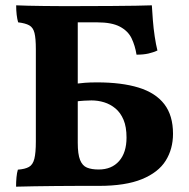

<svg xmlns="http://www.w3.org/2000/svg" viewBox="-20 -699 711 722"><path d="M40.4 3Q40.4 -15.4 42 -32.4Q43.6 -49.4 47.2 -61Q74.2 -63 88.9 -71.3Q103.6 -79.6 109.2 -101.9Q114.8 -124.2 114.8 -167.4V-514.2Q114.8 -554.4 109.7 -575Q104.6 -595.6 90 -603.7Q75.4 -611.8 48.2 -615Q44.6 -627.2 42.7 -643.5Q40.8 -659.8 40.8 -679Q59.2 -678 85.9 -677.5Q112.6 -677 144.4 -676.5Q176.2 -676 209.1 -676Q242 -676 272.4 -676V-162Q272.4 -119.2 281.1 -97.5Q289.8 -75.8 307.1 -68.7Q324.4 -61.6 351 -61.6Q400 -61.6 427.9 -93.4Q455.8 -125.2 455.8 -181.8Q455.8 -222 444.5 -248.7Q433.2 -275.4 414 -291.3Q394.8 -307.2 371.6 -314.3Q348.4 -321.4 324 -321.4Q315 -321.4 296.6 -320.4Q278.2 -319.4 261.6 -316.8V-383.8Q280.4 -386.2 299.1 -387.7Q317.8 -389.2 344.6 -389.2Q438 -389.2 501.6 -369.5Q565.2 -349.8 597.9 -307.3Q630.6 -264.8 630.6 -196Q630.6 -138.8 603 -94.7Q575.4 -50.6 513.7 -25.3Q452 0 351.4 0Q313.8 0 272 0Q230.2 0 188.7 0.5Q147.2 1 109.3 1.5Q71.4 2 40.4 3ZM493.4 -493.4Q488 -527.4 474.8 -554.9Q461.6 -582.4 431 -598.7Q400.4 -615 345 -615H235.6L264.8 -676Q342.8 -676 398 -676.5Q453.2 -677 490 -677.5Q526.8 -678 551 -679Q552.4 -654.8 554.8 -623.6Q557.2 -592.4 561.8 -561.8Q566.4 -531.2 572 -509Q556.8 -502 538.2 -497.7Q519.6 -493.4 493.4 -493.4Z"/></svg>

Font: Vollkorn
Style: Regular
Weight: 400
Designer: Friedrich Althausen
Foundry: Friedrich Althausen
Version: Version 4.104